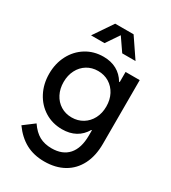

<svg xmlns="http://www.w3.org/2000/svg" viewBox="-225 -844 1056 1183"><g transform="rotate(30 302.5 -252.0)"><path d="M445.3 -259.8Q445.3 -307.6 425.8 -345Q406.2 -382.3 371.6 -403.6Q336.9 -424.8 293 -424.8Q249 -424.8 214.6 -403.6Q180.2 -382.3 160.9 -344.7Q141.6 -307.1 141.6 -259.8Q141.6 -212.4 160.9 -174.8Q180.2 -137.2 214.6 -116Q249 -94.7 293 -94.7Q336.9 -94.7 371.6 -116Q406.2 -137.2 425.8 -174.6Q445.3 -211.9 445.3 -259.8ZM49.8 101.6 125 44.9Q156.7 91.3 193.8 111.6Q231 131.8 281.2 131.8Q358.4 131.8 399.7 85.2Q440.9 38.6 441.4 -50.8V-88.9H437.5Q412.6 -45.9 372.3 -23.9Q332 -2 278.3 -2Q209.5 -2 155 -35.6Q100.6 -69.3 69.8 -128.2Q39.1 -187 39.1 -259.8Q39.1 -332.5 69.8 -391.4Q100.6 -450.2 155 -483.9Q209.5 -517.6 278.3 -517.6Q331.5 -517.6 371.6 -495.8Q411.6 -474.1 437 -431.6H441.4V-503.9H542V-50.8Q542 35.2 510.3 97.2Q478.5 159.2 420.2 191.9Q361.8 224.6 282.2 224.6Q207.5 224.6 150.9 194.1Q94.2 163.6 49.8 101.6ZM237.3 -729.5H368.2L460.9 -592.8H366.2L302.7 -685.1L240.2 -592.8H144.5Z"/></g></svg>

Font: Wanted Sans Medium
Style: Regular
Weight: 500
Designer: Original Design by Kil Hyung-jin and Kang Hanbin, Wanted Lab, Inc; Hangeul from Source Han Sans by Jang Soo-young and Ka
Foundry: Wanted Lab, Inc.
Version: Version 1.001